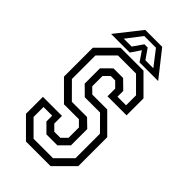

<svg xmlns="http://www.w3.org/2000/svg" viewBox="-260 -934 1009 1009"><g transform="rotate(45 244.5 -429.0)"><path d="M153 0 50 -103V-229H191.5V-172L222 -141.5H267L297.5 -172V-249L267 -279.5H156L53 -382.5V-597L156 -700H326.5L429.5 -597V-471H288V-528L257.5 -558.5H225L194 -528V-451.5L225 -421H336L439 -318V-103L336 0ZM171 -38.5H315.5L399 -122V-304L320.5 -383H207L156 -433.5V-547L206.5 -597H278L326.5 -549.5V-506.5H390.5V-580.5L309.5 -661.5H175L91.5 -578V-403L176 -318H289L334.5 -274V-153L284 -102.5H202.5L154.5 -150.5V-193.5H90V-119.5ZM181.5 -858H307.5L419.5 -716H281L244.5 -770L208 -716H69.5ZM200.5 -831.5 134.5 -745.5H193L232 -801.5H256L295 -745.5H354L287.5 -831.5Z"/></g></svg>

Font: Tourney Condensed
Style: Regular
Weight: 400
Width: 3
Designer: Tyler Finck
Foundry: Etcetera Type Co
Version: Version 1.010; ttfautohint (v1.8.3)